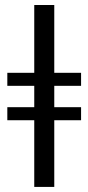

<svg xmlns="http://www.w3.org/2000/svg" viewBox="-20 -735 348 755"><path d="M114.7 0V-262.2H8.8V-313.5H114.7V-397.5H8.8V-448.7H114.7V-715.3H193.4V-448.7H298.8V-397.5H193.4V-313.5H298.8V-262.2H193.4V0Z"/></svg>

Font: Elstob 8pt
Style: Regular
Weight: 400
Designer: Peter S. Baker
Version: Version 1.015